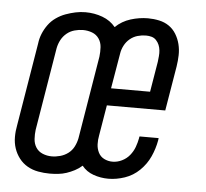

<svg xmlns="http://www.w3.org/2000/svg" viewBox="-44 -587 689 642"><g transform="rotate(5 300.0 -266.0)"><path d="M145 8Q126 8 106.5 4.5Q87 1 70.5 -8.5Q54 -18 42.5 -33Q31 -48 25 -66Q19 -84 19 -104Q19 -124 23 -144L69 -422Q71 -439 77.5 -455Q84 -471 94.5 -485.5Q105 -500 120 -510.5Q135 -521 151.5 -527Q168 -533 184.5 -536.5Q201 -540 218 -540Q248 -540 275 -530Q302 -520 319 -499Q341 -520 370 -529Q399 -538 428 -538Q447 -538 465.5 -534Q484 -530 498.5 -520Q513 -510 522.5 -494.5Q532 -479 536.5 -461Q541 -443 540.5 -424Q540 -405 537 -386L512 -236H316L299 -134Q296 -119 296.5 -104Q297 -89 303.5 -76Q310 -63 323 -56.5Q336 -50 351 -50Q367 -50 382.5 -57.5Q398 -65 408.5 -78Q419 -91 424.5 -106Q430 -121 433 -137Q433 -138 433 -139Q433 -140 434 -142H498Q498 -140 497.5 -138Q497 -136 497 -134Q492 -106 480 -79.5Q468 -53 446.5 -32Q425 -11 397 -1.5Q369 8 342 8Q316 8 292 -0.5Q268 -9 253 -28Q242 -18 228.5 -11Q215 -4 201.5 0.5Q188 5 173.5 6.5Q159 8 145 8ZM325 -294H456L473 -396Q474 -405 475 -415Q476 -425 475 -434.5Q474 -444 470.5 -452.5Q467 -461 460.5 -468Q454 -475 445 -477.5Q436 -480 426 -480Q412 -480 398 -476Q384 -472 372.5 -462.5Q361 -453 354 -439.5Q347 -426 345 -412ZM147 -50Q161 -50 175.5 -54Q190 -58 202 -67Q214 -76 221 -89.5Q228 -103 231 -118L277 -396Q279 -412 278 -428Q277 -444 268.5 -456.5Q260 -469 245.5 -474.5Q231 -480 215 -480Q201 -480 186.5 -476Q172 -472 160.5 -462.5Q149 -453 142 -440Q135 -427 132 -412L86 -134Q84 -119 85 -103Q86 -87 94 -74.5Q102 -62 116.5 -56Q131 -50 147 -50Z"/></g></svg>

Font: Iosevka Slab LtExObl
Style: Regular
Weight: 300
Width: 7
Italic angle: -9°
Monospace: yes
Designer: Belleve Invis
Foundry: Belleve Invis
Version: Version 11.1.0; ttfautohint (v1.8.3)